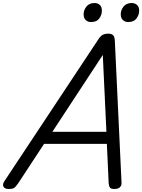

<svg xmlns="http://www.w3.org/2000/svg" viewBox="-72 -1238 942 1272"><path d="M-15 14Q-41 14 -49 -1.5Q-57 -17 -42 -39L578 -975Q592 -998 607 -1006.5Q622 -1015 646 -1015Q665 -1015 676.5 -1005.5Q688 -996 689 -964L733 -31Q735 -11 723.5 1.5Q712 14 686 14Q664 14 657 5.5Q650 -3 648 -23L636 -285H220L50 -26Q32 0 21.5 7Q11 14 -15 14ZM275 -365H633L609 -874ZM531 -1092Q510 -1092 496 -1105Q482 -1118 482 -1144Q482 -1171 500.5 -1194.5Q519 -1218 555 -1218Q575 -1218 589 -1205.5Q603 -1193 603 -1167Q603 -1140 586 -1116Q569 -1092 531 -1092ZM777 -1092Q757 -1092 742.5 -1105Q728 -1118 728 -1144Q728 -1171 746.5 -1194.5Q765 -1218 801 -1218Q821 -1218 835.5 -1205.5Q850 -1193 850 -1167Q850 -1140 832.5 -1116Q815 -1092 777 -1092Z"/></svg>

Font: Playwrite BE VLG
Style: Regular
Weight: 400
Designer: Veronika Burian, José Scaglione
Foundry: TypeTogether
Version: Version 1.002